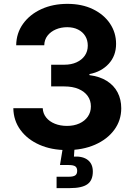

<svg xmlns="http://www.w3.org/2000/svg" viewBox="-20 -757 685 981"><path d="M321.9 9.8Q242.7 9.8 181.4 -17.4Q120 -44.6 84.6 -92.8Q49.2 -141 48.1 -204.2H198.3Q199.6 -176.9 216 -156.5Q232.4 -136.1 260.2 -124.9Q287.9 -113.7 322.3 -113.7Q358.2 -113.7 385.7 -126.3Q413.2 -138.8 428.8 -161.3Q444.4 -183.8 444.4 -213.2Q444.4 -243.6 428.1 -266.5Q411.7 -289.4 381.4 -302.4Q351 -315.4 308.7 -315.4H241.4V-426.3H308.7Q344.1 -426.3 371.1 -438.6Q398.2 -451 413.4 -472.9Q428.5 -494.8 428.5 -523.9Q428.5 -552.1 415.4 -573.2Q402.3 -594.3 378.7 -606.1Q355.1 -618 323.4 -618Q291.6 -618 265.2 -606.7Q238.8 -595.3 222.8 -574.8Q206.8 -554.2 206.1 -525.7H62.7Q63.6 -588.1 98.1 -635.8Q132.5 -683.5 191.4 -710.4Q250.3 -737.3 324.3 -737.3Q399.1 -737.3 455.1 -710Q511.2 -682.6 542.2 -636.3Q573.1 -590.1 573.1 -533Q573.1 -472 535.4 -431Q497.6 -390 437 -378.5V-373.1Q490 -366.3 526.2 -343.3Q562.5 -320.3 581 -284.6Q599.5 -248.9 599.5 -203.8Q599.5 -141.9 563.8 -93.5Q528.2 -45.2 465.6 -17.7Q403 9.8 321.9 9.8ZM269.1 204.1V146H331.2Q354.6 146 364.5 139Q374.3 132.1 374.3 115.9Q374.3 99.6 364.5 92.9Q354.6 86.2 331.2 86.2H286.4L304.2 -21.3H360.7V0L357.8 43Q404 40.8 429.1 60.8Q454.3 80.8 454.3 119.5Q454.3 164.6 426.5 184.3Q398.7 204.1 337.5 204.1Z"/></svg>

Font: Inter Variable LoSnoCo
Style: Regular
Weight: 400
Designer: Rasmus Andersson
Foundry: rsms
Version: Version 4.000;git-a52131595; featfreeze: case,dlig,ss01,ss02